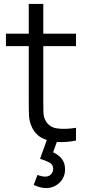

<svg xmlns="http://www.w3.org/2000/svg" viewBox="-20 -710 441 970"><path d="M214 240Q196 240 180.2 235.5Q164.3 231 150.3 224.3L169.3 173.7Q192.5 182.3 208 182.3Q227.5 182.3 238.1 170.2Q248.7 158 248.7 143.3Q248.7 120.3 228.2 110.2Q207.8 100.2 182.3 92.3L219.3 -10.3L273.7 -10.7L248.3 59.3Q275.2 71.3 291.9 92.2Q308.7 113.2 308.7 145.7Q308.7 186.2 280.6 213.1Q252.5 240 214 240ZM364 0Q318.3 9.5 274.1 7.6Q229.8 5.7 195.1 -11.4Q160.3 -28.5 142.7 -64.3Q128 -94.3 126.7 -125.2Q125.3 -156.2 125.3 -195.7V-690H198.7V-198.3Q198.7 -164.5 199.4 -141.8Q200.2 -119 209.7 -101.3Q227.7 -67.8 266.8 -61.5Q306 -55.2 364 -64.3ZM10 -477V-540H364V-477Z"/></svg>

Font: Manrope ExtraLight
Style: Regular
Weight: 200
Designer: Mikhail Sharanda
Foundry: Mikhail Sharanda
Version: Version 4.505